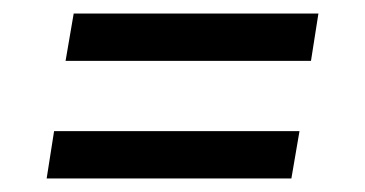

<svg xmlns="http://www.w3.org/2000/svg" viewBox="-20 -482 540 284"><path d="M440 -392H77L89 -462H451ZM49 -218 60 -288H423L411 -218Z"/></svg>

Font: Iosevka Gothic
Style: Italic
Weight: 400
Italic angle: -9°
Monospace: yes
Designer: Belleve Invis
Foundry: Belleve Invis
Version: Version 15.5.1; ttfautohint (v1.8.4)